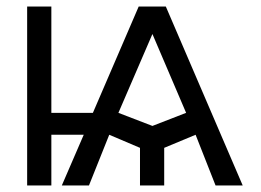

<svg xmlns="http://www.w3.org/2000/svg" viewBox="-20 -567 797 587"><path d="M63 0H137V-155H236L169 0H252L314 -155L408 -115V0H482V-115L578 -155L639 0H722L487 -547H404L264 -222H137V-547H63ZM342 -222 446 -463 549 -222 446 -182Z"/></svg>

Font: Involve
Style: Regular
Weight: 400
Designer: Stefan Peev
Foundry: Context Ltd.
Version: Version 1.001